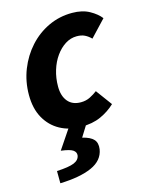

<svg xmlns="http://www.w3.org/2000/svg" viewBox="-113 -579 681 888"><g transform="rotate(-15 227.0 -134.5)"><path d="M223.4 12Q168.2 12 124.3 -12.1Q80.3 -36.1 54.7 -81.7Q29.1 -127.4 29.1 -192.5Q29.1 -256.8 51.6 -313.8Q74.1 -370.8 113.7 -414.6Q153.3 -458.4 206 -483.2Q258.7 -508 319.6 -508Q368.3 -508 402.2 -489.2Q436.1 -470.4 454.1 -446.9L380.4 -368.6Q366.1 -382.8 350.6 -390.4Q335.1 -398.1 312.5 -398.1Q283.4 -398.1 257.5 -381.8Q231.7 -365.4 211.8 -337.5Q191.8 -309.6 180.6 -273Q169.3 -236.4 169.3 -195.4Q169.3 -150.4 191 -124.2Q212.6 -98 253.2 -98Q278 -98 297.7 -108.1Q317.4 -118.2 332.6 -129.9L389.4 -52.7Q359.7 -24.4 319.7 -6.2Q279.7 12 223.4 12ZM63.9 239.1 63.5 180.5Q121.4 177.6 146.2 167.3Q171 157 174.3 135.3Q176 119.7 161.9 109.7Q147.8 99.7 104.7 94.2L170.6 -3.6H256.3L215.9 61.4Q253.4 70.4 268.8 87.1Q284.3 103.8 280.1 133.9Q271.9 186 215.5 211.1Q159.1 236.2 63.9 239.1Z"/></g></svg>

Font: Source Sans 3
Style: Italic
Weight: 200
Italic angle: -11°
Designer: Paul D. Hunt
Foundry: Adobe
Version: Version 3.046;hotconv 1.0.118;makeotfexe 2.5.65603